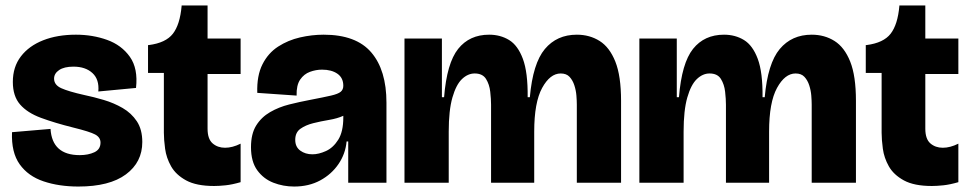

<svg xmlns="http://www.w3.org/2000/svg" viewBox="-20 -669 3553 703"><path d="M267 14Q196 14 139.5 -5Q83 -24 52 -67.5Q21 -111 24 -185L165 -197Q171 -101 272 -101Q303 -101 325.5 -111.5Q348 -122 348 -147Q348 -166 328.5 -176.5Q309 -187 248 -202Q180 -219 130 -237.5Q80 -256 53.5 -286.5Q27 -317 27 -369Q27 -424 56.5 -462.5Q86 -501 138 -521.5Q190 -542 258 -542Q319 -542 372 -523Q425 -504 455.5 -461Q486 -418 478 -347L340 -334Q344 -378 318.5 -401.5Q293 -425 249 -425Q215 -425 196.5 -412.5Q178 -400 178 -381Q178 -358 204.5 -346Q231 -334 289 -321Q323 -314 360 -303Q397 -292 429 -273.5Q461 -255 481 -225Q501 -195 501 -149Q501 -75 441 -30.5Q381 14 267 14Z M764 12Q699 12 661.5 -8.5Q624 -29 606.5 -60Q589 -91 584.5 -124.5Q580 -158 580 -183V-402H522V-504H525Q587 -512 613 -545.5Q639 -579 645 -647V-649H740V-528H861V-398H740V-198Q740 -160 758.5 -144Q777 -128 804 -128Q831 -128 861 -143V-2Q830 7 806 9.5Q782 12 764 12Z M1057 14Q1017 14 981 0Q945 -14 922 -45.5Q899 -77 899 -130Q899 -179 918 -209.5Q937 -240 969 -258.5Q1001 -277 1039 -286.5Q1077 -296 1114 -303Q1166 -313 1192 -319Q1218 -325 1227.5 -333Q1237 -341 1237 -355Q1237 -384 1215.5 -399Q1194 -414 1159 -414Q1137 -414 1115 -406Q1093 -398 1079 -377.5Q1065 -357 1066 -319L922 -329Q920 -392 941 -433.5Q962 -475 998.5 -498.5Q1035 -522 1078.5 -532Q1122 -542 1165 -542Q1284 -542 1339.5 -477Q1395 -412 1395 -293V0H1255V-151H1249Q1245 -106 1219.5 -68.5Q1194 -31 1152.5 -8.5Q1111 14 1057 14ZM1124 -104Q1147 -104 1173.5 -116Q1200 -128 1218.5 -157.5Q1237 -187 1237 -239V-245Q1215 -235 1185 -230Q1155 -225 1127 -218Q1099 -211 1080 -197.5Q1061 -184 1061 -157Q1061 -131 1079.5 -117.5Q1098 -104 1124 -104Z M1461 0V-528H1598V-313H1606Q1616 -438 1657.5 -490Q1699 -542 1771 -542Q1812 -542 1844 -522.5Q1876 -503 1894.5 -453.5Q1913 -404 1912 -313H1920Q1931 -437 1975 -489.5Q2019 -542 2092 -542Q2139 -542 2175.5 -519Q2212 -496 2233 -443.5Q2254 -391 2254 -300V0H2092V-286Q2092 -300 2090.5 -319Q2089 -338 2083 -356.5Q2077 -375 2065.5 -387.5Q2054 -400 2033 -400Q1994 -400 1965 -347Q1936 -294 1936 -187V0H1778V-286Q1778 -306 1775 -333Q1772 -360 1759.5 -380Q1747 -400 1718 -400Q1693 -400 1671.5 -379.5Q1650 -359 1636.5 -312Q1623 -265 1623 -187V0Z M2321 0V-528H2458V-313H2466Q2476 -438 2517.5 -490Q2559 -542 2631 -542Q2672 -542 2704 -522.5Q2736 -503 2754.5 -453.5Q2773 -404 2772 -313H2780Q2791 -437 2835 -489.5Q2879 -542 2952 -542Q2999 -542 3035.5 -519Q3072 -496 3093 -443.5Q3114 -391 3114 -300V0H2952V-286Q2952 -300 2950.5 -319Q2949 -338 2943 -356.5Q2937 -375 2925.5 -387.5Q2914 -400 2893 -400Q2854 -400 2825 -347Q2796 -294 2796 -187V0H2638V-286Q2638 -306 2635 -333Q2632 -360 2619.5 -380Q2607 -400 2578 -400Q2553 -400 2531.5 -379.5Q2510 -359 2496.5 -312Q2483 -265 2483 -187V0Z M3392 12Q3327 12 3289.5 -8.5Q3252 -29 3234.5 -60Q3217 -91 3212.5 -124.5Q3208 -158 3208 -183V-402H3150V-504H3153Q3215 -512 3241 -545.5Q3267 -579 3273 -647V-649H3368V-528H3489V-398H3368V-198Q3368 -160 3386.5 -144Q3405 -128 3432 -128Q3459 -128 3489 -143V-2Q3458 7 3434 9.5Q3410 12 3392 12Z"/></svg>

Font: Bricolage Grotesque 48pt ExtraBold
Style: Regular
Weight: 800
Designer: Mathieu Triay
Foundry: Atelier Triay
Version: Version 1.000; ttfautohint (v1.8.4.7-5d5b);gftools[0.9.32]